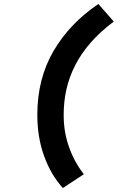

<svg xmlns="http://www.w3.org/2000/svg" viewBox="-20 -763 640 962"><path d="M295 179Q235 113 201 19Q167 -75 167 -187Q167 -369 248.5 -508Q330 -647 473 -743L550 -655Q482 -604 434.5 -549.5Q387 -495 357 -436.5Q327 -378 313 -316Q299 -254 299 -187Q299 -102 325.5 -27Q352 48 400 110Z"/></svg>

Font: Source Code Pro Black
Style: Italic
Weight: 900
Italic angle: -11°
Monospace: yes
Designer: Paul D. Hunt, Teo Tuominen
Foundry: Adobe Systems Incorporated
Version: Version 1.050;PS 1.000;hotconv 16.6.51;makeotf.lib2.5.65220